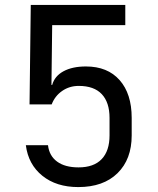

<svg xmlns="http://www.w3.org/2000/svg" viewBox="-20 -750 640 780"><path d="M515 -271V-200Q515 -103 457.5 -46.5Q400 10 298 10Q209 10 152 -36Q95 -82 85 -160H175Q180 -117 212 -93.5Q244 -70 299 -70Q361 -70 393 -103.5Q425 -137 425 -200V-271Q425 -334 393.5 -367.5Q362 -401 300 -401Q262 -401 232.5 -380.5Q203 -360 190 -326H100L105 -730H489V-648H192L189 -405H192Q202 -441 238 -460.5Q274 -480 329 -480Q417 -480 466 -424.5Q515 -369 515 -271Z"/></svg>

Font: JetBrains Mono
Style: Regular
Weight: 400
Monospace: yes
Designer: Philipp Nurullin, Konstantin Bulenkov
Foundry: JetBrains
Version: Version 2.001;December 29, 2023;FontCreator 11.5.0.2427 32-b